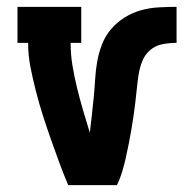

<svg xmlns="http://www.w3.org/2000/svg" viewBox="-20 -540 540 560"><path d="M179 0Q165 -33 152.5 -67Q140 -101 128 -135Q116 -169 105 -203.5Q94 -238 85 -273Q76 -308 69 -343.5Q62 -379 62 -415H31V-520H217V-415H186Q186 -381 191.5 -348Q197 -315 205 -282.5Q213 -250 222.5 -217.5Q232 -185 242 -153Q245 -179 248 -205Q251 -231 253.5 -257Q256 -283 257.5 -309Q259 -335 263.5 -360.5Q268 -386 277.5 -410.5Q287 -435 304 -455Q321 -475 343.5 -489Q366 -503 391 -510Q416 -517 442.5 -518.5Q469 -520 495 -520V-415Q474 -415 453.5 -411Q433 -407 417.5 -393.5Q402 -380 394.5 -360.5Q387 -341 384 -321Q381 -301 379 -280.5Q377 -260 374.5 -239.5Q372 -219 369 -198.5Q366 -178 362.5 -158Q359 -138 355 -118Q351 -98 346.5 -78Q342 -58 336 -38Q330 -18 321 0Z"/></svg>

Font: Iosevka Curly Slab Extrabold
Style: Regular
Weight: 800
Monospace: yes
Designer: Belleve Invis
Foundry: Belleve Invis
Version: Version 22.1.2; ttfautohint (v1.8.4)